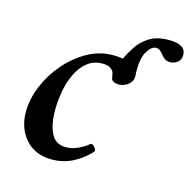

<svg xmlns="http://www.w3.org/2000/svg" viewBox="-85 -608 708 706"><g transform="rotate(15 269.5 -255.0)"><path d="M170 13Q107 13 70.5 -28.5Q34 -70 34 -132Q34 -180 54.5 -230Q75 -280 111 -322Q147 -364 193 -390Q239 -416 291 -416Q311 -416 328 -413Q338 -435 355 -461Q372 -487 400.5 -505Q429 -523 475 -523Q539 -523 539 -483Q539 -464 526 -454.5Q513 -445 499 -445Q483 -445 473.5 -454.5Q464 -464 456 -473.5Q448 -483 436 -483Q419 -483 403 -457Q387 -431 388 -378L389 -362Q389 -342 372.5 -329.5Q356 -317 338 -317Q316 -317 309 -330Q307 -341 305 -350.5Q303 -360 298 -363Q288 -376 261 -376Q227 -376 203 -356.5Q179 -337 164 -305.5Q149 -274 142.5 -236.5Q136 -199 136 -164Q136 -113 152.5 -78.5Q169 -44 209 -44Q232 -44 255 -54.5Q278 -65 293 -78Q297 -82 303.5 -78Q310 -74 314 -66.5Q318 -59 315 -55Q286 -24 250 -5.5Q214 13 170 13Z"/></g></svg>

Font: Junicode SmExp
Style: Bold Italic
Weight: 700
Width: 6
Italic angle: -11°
Designer: Peter S. Baker
Version: Version 2.205; ttfautohint (v1.8.4)